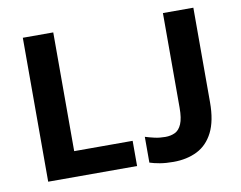

<svg xmlns="http://www.w3.org/2000/svg" viewBox="-78 -820 1178 938"><g transform="rotate(-10 510.5 -351.5)"><path d="M90 0V-714H241V-125H531V0ZM710 11Q672 11 643 6Q614 1 593 -6V-134Q615 -127 639.5 -121.5Q664 -116 692 -116Q719 -116 740 -126Q761 -136 773 -164Q785 -192 785 -244V-714H936V-245Q936 -153 907.5 -96.5Q879 -40 828 -14.5Q777 11 710 11Z"/></g></svg>

Font: Noto IKEA Simplified Chinese
Style: Bold
Weight: 700
Designer: Monotype Design Team
Foundry: Monotype Imaging Inc.
Version: Version 1.100